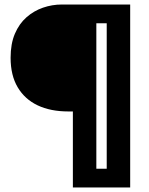

<svg xmlns="http://www.w3.org/2000/svg" viewBox="-20 -680 662 851"><path d="M303 151V-186H283Q204 -186 147 -213Q90 -240 58.5 -293Q27 -346 27 -424Q27 -486 46 -530.5Q65 -575 97.5 -603.5Q130 -632 170.5 -646Q211 -660 254 -660H407V151ZM361 151V68H505V151ZM453 151V-660H557V151ZM343 -577V-660H524V-577Z"/></svg>

Font: Bricolage Grotesque SemiCondensed
Style: Bold
Weight: 700
Width: 4
Designer: Mathieu Triay
Foundry: Atelier Triay
Version: Version 1.001;gftools[0.9.33.dev8+g029e19f]